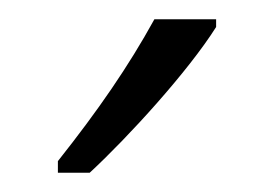

<svg xmlns="http://www.w3.org/2000/svg" viewBox="-20 -785 284 199"><path d="M204 -757V-765H140C113 -716 82 -671 40 -618V-606H73C113 -643 175 -711 204 -757Z"/></svg>

Font: Noto Sans Armenian ExtraCondensed Light
Style: Regular
Weight: 300
Width: 2
Designer: Monotype Design Team
Foundry: Monotype Imaging Inc.
Version: Version 2.008